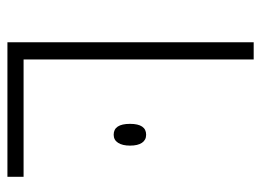

<svg xmlns="http://www.w3.org/2000/svg" viewBox="-113 -590 703 517"><g transform="rotate(90 238.5 -331.5)"><path d="M93.8 0V-663.1H140.1V-43.5H456.1V0ZM313.5 -330.1Q313.5 -373.5 342.8 -373.5Q356.9 -373.5 364.5 -362.3Q372.1 -351.1 372.1 -330.1Q372.1 -309.6 364.5 -297.9Q356.9 -286.1 342.8 -286.1Q313.5 -286.1 313.5 -330.1Z"/></g></svg>

Font: Bpm'online Open Sans Light
Style: Regular
Weight: 300
Foundry: Ascender Corporation
Version: Version 1.10